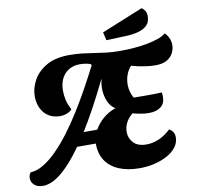

<svg xmlns="http://www.w3.org/2000/svg" viewBox="-130 -980 1130 1103"><g transform="rotate(-10 435.0 -428.5)"><path d="M34.3 24.7Q-0.3 24.7 -17.8 7.8Q-35.3 -9 -35.3 -30.7Q-35.3 -39.3 -32.7 -48.2Q-30 -57 -24.3 -64.3Q12.7 -65.7 51.5 -89Q90.3 -112.3 130.2 -152.2Q170 -192 209.5 -244.3Q249 -296.7 287.2 -357.5Q325.3 -418.3 360.7 -482.3Q396 -546.3 428 -609.3L423.7 -616.7Q409.7 -621.7 393.2 -624.2Q376.7 -626.7 360.3 -626.7Q324.7 -626.7 297.3 -610.3Q270 -594 255 -564.2Q240 -534.3 240 -494.3Q240 -465.7 246.2 -438.7Q252.3 -411.7 269.3 -380Q255.3 -365.3 236.2 -359Q217 -352.7 201.7 -352.7Q160 -352.7 131.7 -371.3Q103.3 -390 89 -421.2Q74.7 -452.3 74.7 -489Q74.7 -536.3 99.5 -582.3Q124.3 -628.3 176.7 -658.8Q229 -689.3 310.7 -689.3Q351.3 -689.3 386.7 -685.2Q422 -681 456.2 -675.5Q490.3 -670 526 -665.8Q561.7 -661.7 602.7 -661.7Q645.3 -661.7 687.2 -665.2Q729 -668.7 765.5 -675.8Q802 -683 829.8 -693Q857.7 -703 872.3 -716.3Q887.3 -703.3 895.8 -683.8Q904.3 -664.3 904.3 -643.3Q904.3 -619.3 892.5 -596.5Q880.7 -573.7 855.3 -559.3Q830 -545 788.7 -545Q763 -545 726.2 -550.5Q689.3 -556 649.7 -567Q630.3 -545 621.2 -518.3Q612 -491.7 612 -462.7Q612 -441.7 617.7 -421.5Q623.3 -401.3 633.3 -384L707.3 -383.7Q719 -383.7 736.8 -383.7Q754.7 -383.7 771.8 -384.3Q789 -385 797 -385.7Q798.3 -379.7 799 -373.3Q799.7 -367 799.7 -361.7Q799.7 -320.3 774 -301Q748.3 -281.7 704.7 -281.7Q682.3 -281.7 659.3 -285.7Q636.3 -289.7 611.3 -296.3Q586 -276.7 572.7 -250.8Q559.3 -225 559.3 -196.3Q559.3 -160 584.2 -133.2Q609 -106.3 660 -106.3Q698.3 -106.3 734.8 -122.8Q771.3 -139.3 801.3 -168.7Q815.7 -162.3 823.8 -149.2Q832 -136 832 -118.3Q832 -86.3 812.5 -60.8Q793 -35.3 759.7 -17Q726.3 1.3 684.8 11.3Q643.3 21.3 599.3 21.3Q528 21.3 477 -0.3Q426 -22 399.3 -63Q372.7 -104 373.3 -162H263.7Q225.3 -107.3 191.8 -71.2Q158.3 -35 130 -14Q101.7 7 78 15.8Q54.3 24.7 34.3 24.7ZM315.7 -239H395.3Q413 -271.3 443.7 -298.8Q474.3 -326.3 518.7 -342.7Q489.7 -361 476.3 -395.3Q463 -429.7 463 -469Q463 -481 464.8 -494.5Q466.7 -508 469.7 -521H468.7Q427.3 -436 388.8 -365Q350.3 -294 315.7 -239ZM536.3 -736 525.3 -783.7 767.3 -882.3Q780.3 -873.3 787.2 -861.2Q794 -849 794 -830.7Q794 -796.3 773.7 -777.2Q753.3 -758 721.3 -750Q689.3 -742 654.3 -740.7Z"/></g></svg>

Font: Sansita Swashed Light
Style: Regular
Weight: 300
Designer: Pablo Cosgaya
Foundry: Omnibus-Type
Version: Version 1.003